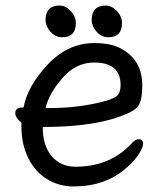

<svg xmlns="http://www.w3.org/2000/svg" viewBox="-20 -647 584 691"><path d="M156 -258Q267 -258 361 -284Q395 -294 404.5 -305.5Q414 -317 414 -341Q414 -422 319 -422Q253 -422 204.5 -366Q156 -310 144 -258ZM245 24Q192 24 149 -2.5Q106 -29 81.5 -78.5Q57 -128 57 -195V-206Q35 -223 35 -240Q35 -260 60 -260L65 -261Q79 -337 151.5 -414.5Q224 -492 320 -492Q384 -492 421 -469Q492 -428 492 -340Q492 -305 486 -283.5Q480 -262 459 -249Q438 -236 392 -221Q291 -190 134 -190V-186Q134 -123 166 -85Q198 -47 252 -47Q375 -47 452 -129Q466 -146 479 -146Q495 -146 495 -130Q495 -117 480 -93Q465 -69 434 -42Q359 24 245 24ZM204 -513Q179 -513 161.5 -533Q144 -553 144 -574Q144 -627 194 -627Q216 -627 234.5 -607.5Q253 -588 253 -564Q253 -513 204 -513ZM370 -513Q345 -513 327.5 -533Q310 -553 310 -574Q310 -627 360 -627Q382 -627 400.5 -607.5Q419 -588 419 -564Q419 -513 370 -513Z"/></svg>

Font: LXGW WenKai Lite
Style: Bold
Weight: 700
Designer: LXGW / Fontworks Inc.
Foundry: LXGW / Fontworks Inc.
Version: Version 1.330;April 28, 2024